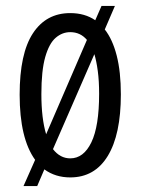

<svg xmlns="http://www.w3.org/2000/svg" viewBox="-20 -584 472 645"><path d="M59 41 98 -47Q46 -119 46 -266Q46 -404 90.5 -472Q135 -540 216 -540Q265 -540 300 -516L321 -564H366L332 -485Q358 -452 372 -397.5Q386 -343 386 -267Q386 -132 342 -60Q298 12 216 12Q166 12 129 -15L105 41ZM119 -268Q119 -186 135 -133L272 -450Q250 -476 216 -476Q189 -476 167 -457Q145 -438 132 -392.5Q119 -347 119 -268ZM216 -52Q261 -52 287 -106Q313 -160 313 -269Q313 -312 308.5 -345.5Q304 -379 297 -402L158 -83Q182 -52 216 -52Z"/></svg>

Font: Bricolage Grotesque 10pt Condensed Light
Style: Regular
Weight: 300
Width: 3
Designer: Mathieu Triay
Foundry: Atelier Triay
Version: Version 1.000; ttfautohint (v1.8.4.7-5d5b);gftools[0.9.32]